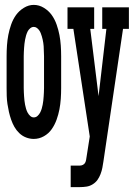

<svg xmlns="http://www.w3.org/2000/svg" viewBox="-20 -560 547 785"><path d="M118 8Q102 8 86.5 2Q71 -4 59 -15.5Q47 -27 39 -41Q31 -55 25.5 -71Q20 -87 16.5 -102.5Q13 -118 10.5 -134.5Q8 -151 7.5 -167.5Q7 -184 7 -200V-330Q7 -352 8.5 -374Q10 -396 14 -417Q18 -438 25.5 -459.5Q33 -481 45.5 -498.5Q58 -516 77.5 -528Q97 -540 118 -540Q140 -540 159.5 -528Q179 -516 191.5 -498.5Q204 -481 211.5 -459.5Q219 -438 223 -417Q227 -396 228.5 -374Q230 -352 230 -330V-200Q230 -178 228.5 -156Q227 -134 223 -113Q219 -92 211.5 -71Q204 -50 191.5 -32Q179 -14 159.5 -3Q140 8 118 8ZM118 -80Q127 -80 133.5 -86Q140 -92 144 -99.5Q148 -107 150.5 -115.5Q153 -124 154.5 -132Q156 -140 157 -148.5Q158 -157 158.5 -165.5Q159 -174 159.5 -182.5Q160 -191 160 -200V-330Q160 -337 159.5 -344Q159 -351 159 -357.5Q159 -364 158.5 -371Q158 -378 157 -384.5Q156 -391 154.5 -398Q153 -405 151 -411.5Q149 -418 146.5 -424.5Q144 -431 140 -436.5Q136 -442 130.5 -446Q125 -450 118 -450Q110 -450 103 -444Q96 -438 92.5 -430.5Q89 -423 86.5 -414.5Q84 -406 82.5 -397.5Q81 -389 80 -381Q79 -373 78.5 -364.5Q78 -356 77.5 -347.5Q77 -339 77 -330V-200Q77 -191 77.5 -182.5Q78 -174 78.5 -165.5Q79 -157 80 -148.5Q81 -140 82.5 -132Q84 -124 86.5 -115.5Q89 -107 93 -99.5Q97 -92 103.5 -86Q110 -80 118 -80ZM269 205V117H307Q313 117 319 114Q325 111 328 105.5Q331 100 332 93.5Q333 87 334 81L347 -2L280 -442H256V-530H365V-442H349L383 -167L415 -442H398V-530H507V-442H483L403 99Q401 113 398.5 126Q396 139 391 152Q386 165 378.5 175.5Q371 186 359 193.5Q347 201 333.5 203Q320 205 307 205Z"/></svg>

Font: Iosevka Slab Semibold
Style: Regular
Weight: 600
Monospace: yes
Designer: Belleve Invis
Foundry: Belleve Invis
Version: Version 11.1.1; ttfautohint (v1.8.3)